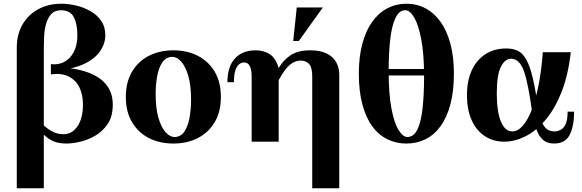

<svg xmlns="http://www.w3.org/2000/svg" viewBox="-20 -760 3121 1030"><path d="M70 250V-504Q70 -576 101 -629Q132 -682 186 -711Q240 -740 309 -740Q345 -740 385.5 -731Q426 -722 462.5 -702Q499 -682 522 -649.5Q545 -617 545 -571Q545 -523 513 -480Q481 -437 416 -410.5Q351 -384 253 -384V-416Q292 -411 324 -427.5Q356 -444 375.5 -480.5Q395 -517 395 -570Q395 -631 376 -668Q357 -705 307 -705Q273 -705 254 -683.5Q235 -662 226.5 -629.5Q218 -597 216.5 -562Q215 -527 215 -500V250ZM338 10Q299 10 273.5 0.5Q248 -9 228.5 -25.5Q209 -42 188 -64L215 -87Q242 -63 267 -51.5Q292 -40 321 -40Q367 -40 396 -83Q425 -126 425 -199Q425 -253 405.5 -292Q386 -331 347.5 -350Q309 -369 253 -361V-400Q362 -400 435.5 -377Q509 -354 547 -309.5Q585 -265 585 -199Q585 -136 558 -95.5Q531 -55 491 -32Q451 -9 409.5 0.5Q368 10 338 10Z M910 -490Q984 -490 1041.5 -460.5Q1099 -431 1132 -375Q1165 -319 1165 -240Q1165 -161 1132 -105Q1099 -49 1041.5 -19.5Q984 10 910 10Q836 10 778.5 -19.5Q721 -49 688 -105Q655 -161 655 -240Q655 -319 688 -375Q721 -431 778.5 -460.5Q836 -490 910 -490ZM915 -25Q950 -25 969.5 -54.5Q989 -84 997 -130Q1005 -176 1005 -224Q1005 -302 990 -353Q975 -404 952 -429.5Q929 -455 905 -455Q871 -455 851 -425.5Q831 -396 823 -350.5Q815 -305 815 -256Q815 -179 830 -127.5Q845 -76 868.5 -50.5Q892 -25 915 -25Z M1655 250V-350Q1655 -398 1638.5 -416.5Q1622 -435 1593 -435Q1562 -435 1534.5 -412Q1507 -389 1475 -330V-395Q1498 -435 1537 -462.5Q1576 -490 1645 -490Q1699 -490 1733.5 -472.5Q1768 -455 1784 -425.5Q1800 -396 1800 -360V250ZM1330 0V-351Q1330 -384 1320.5 -404.5Q1311 -425 1288 -425Q1275 -425 1262.5 -415Q1250 -405 1242.5 -382Q1235 -359 1235 -319H1200Q1200 -402 1240 -446Q1280 -490 1351 -490Q1395 -490 1427 -469.5Q1459 -449 1475 -395V0ZM1553 -540 1572 -720H1712L1583 -540Z M2160 10Q2105 10 2058 -13Q2011 -36 1977 -82.5Q1943 -129 1924 -199.5Q1905 -270 1905 -365Q1905 -456 1924 -526Q1943 -596 1977 -643.5Q2011 -691 2058 -715.5Q2105 -740 2160 -740Q2216 -740 2262.5 -715.5Q2309 -691 2343 -643.5Q2377 -596 2396 -526Q2415 -456 2415 -365Q2415 -270 2396 -199.5Q2377 -129 2343 -82.5Q2309 -36 2262.5 -13Q2216 10 2160 10ZM2165 -25Q2200 -25 2219.5 -66Q2239 -107 2247 -180Q2255 -253 2255 -349Q2255 -469 2240 -548Q2225 -627 2202 -666Q2179 -705 2155 -705Q2121 -706 2101 -662.5Q2081 -619 2073 -545.5Q2065 -472 2065 -381Q2065 -256 2080 -177.5Q2095 -99 2118.5 -62Q2142 -25 2165 -25ZM1993 -390H2340V-355H1993Z M2685 0Q2626 0 2580.5 -30Q2535 -60 2510 -116Q2485 -172 2485 -249Q2485 -326 2510.5 -382Q2536 -438 2583.5 -469Q2631 -500 2696 -500Q2731 -500 2757 -488Q2783 -476 2803 -441Q2823 -406 2839 -337.5Q2855 -269 2870 -155H2835Q2815 -307 2791.5 -376Q2768 -445 2721 -445Q2689 -445 2667 -401.5Q2645 -358 2645 -259Q2645 -162 2667 -108.5Q2689 -55 2728 -55Q2758 -55 2785 -86Q2812 -117 2833.5 -173.5Q2855 -230 2870 -308Q2885 -386 2892 -480H3042Q3028 -355 2991.5 -264Q2955 -173 2904.5 -114.5Q2854 -56 2797.5 -28Q2741 0 2685 0ZM2953 10Q2918 10 2897.5 -6Q2877 -22 2865.5 -47Q2854 -72 2848 -101Q2842 -130 2835 -155H2870Q2885 -99 2903.5 -77Q2922 -55 2953 -55Q2972 -55 2988.5 -64Q3005 -73 3015 -95.5Q3025 -118 3025 -161H3060Q3060 -85 3036.5 -37.5Q3013 10 2953 10Z"/></svg>

Font: Brygada 1918
Style: Bold
Weight: 700
Designer: Mateusz Machalski | Borys Kosmynka | Przemek Hoffer
Foundry: NIEPODLEGLA 2018
Version: Version 3.006